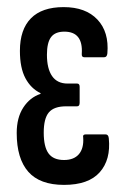

<svg xmlns="http://www.w3.org/2000/svg" viewBox="-20 -514 353 540"><path d="M160 6Q92 6 59.5 -31Q27 -68 27 -140Q27 -183 45.5 -211.5Q64 -240 94 -250V-252Q67 -265 51.5 -294Q36 -323 36 -371Q36 -431 67 -462.5Q98 -494 159 -494Q221 -494 254 -459Q287 -424 282 -364Q281 -353 273 -353H217Q209 -353 210 -363Q214 -425 161 -425Q135 -425 123.5 -409.5Q112 -394 112 -360Q112 -321 126.5 -300Q141 -279 170 -279H197Q204 -279 204 -270V-225Q204 -215 197 -215H166Q132 -215 117.5 -198Q103 -181 103 -141Q103 -101 116.5 -82.5Q130 -64 160 -64Q188 -64 202 -80.5Q216 -97 214 -127Q212 -136 221 -136H277Q285 -136 286 -125Q292 -65 260.5 -29.5Q229 6 160 6Z"/></svg>

Font: Sofia Sans Extra Condensed Medium
Style: Regular
Weight: 500
Version: Version 4.100